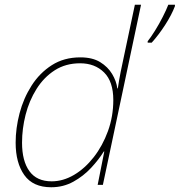

<svg xmlns="http://www.w3.org/2000/svg" viewBox="-20 -780 758 810"><path d="M603 -606Q616 -622 633.5 -650Q651 -678 666.5 -708.5Q682 -739 690 -760H718V-754Q704 -717 676.5 -674.5Q649 -632 620 -600H603ZM196 10Q119 10 82.5 -41.5Q46 -93 46 -178Q46 -239 62.5 -302Q79 -365 113 -418.5Q147 -472 198.5 -505Q250 -538 319 -538Q370 -538 402.5 -518Q435 -498 453 -468Q471 -438 475 -407H477Q482 -441 489 -476.5Q496 -512 503 -543L549 -760H575L414 0H392L420 -141H418Q397 -107 364.5 -72Q332 -37 289.5 -13.5Q247 10 196 10ZM198 -15Q246 -15 292 -42Q338 -69 375.5 -117Q413 -165 435.5 -227Q458 -289 458 -358Q458 -436 419 -474.5Q380 -513 318 -513Q257 -513 211 -483.5Q165 -454 134 -404.5Q103 -355 88 -296Q73 -237 73 -178Q73 -101 104 -58Q135 -15 198 -15Z"/></svg>

Font: Noto Sans Thin
Style: Italic
Weight: 100
Italic angle: -12°
Designer: Monotype Design Team
Foundry: Monotype Imaging Inc.
Version: Version 2.013; ttfautohint (v1.8.4.7-5d5b)